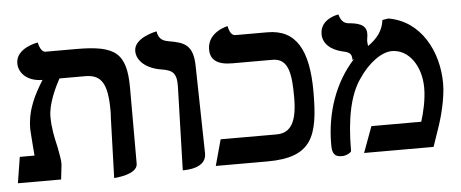

<svg xmlns="http://www.w3.org/2000/svg" viewBox="-44 -667 1870 779"><g transform="rotate(-5 891.5 -278.0)"><path d="M392 13C392 13 488 8 488 -37V-344C488 -488 445 -522 284 -522H159C146 -522 136 -538 131 -562C131 -562 41 -548 41 -485C41 -443 78 -409 137 -409C103 -354 70 -294 70 -214C70 -207 73 -173 75 -143C76 -130 77 -116 78 -106H18L1 0H177C179 -19 182 -42 184 -61C185 -77 179 -105 174 -133C174 -134 173 -136 173 -137C165 -171 156 -212 156 -257C156 -309 186 -372 206 -409H311C376 -409 401 -372 401 -262C401 -254 401 -245 400 -236Z M672 6C688 6 769 6 768 -55C766 -171 763 -289 761 -406C761 -500 722 -510 659 -521C644 -524 620 -529 615 -565C615 -565 522 -548 522 -493C522 -451 563 -418 623 -409C663 -402 683 -393 682 -336Z M1148 -249C1148 -155 1125 -106 1064 -106H836L807 0H1017C1200 0 1228 -84 1228 -266C1228 -435 1180 -522 1063 -522H932C919 -522 909 -535 904 -561C904 -561 821 -545 821 -473C821 -430 850 -409 910 -409H1074C1141 -409 1148 -340 1148 -249Z M1532 -531C1527 -487 1501 -456 1465 -431C1464 -437 1463 -445 1463 -452C1463 -457 1464 -461 1465 -465L1464 -464C1466 -470 1466 -476 1466 -483C1466 -521 1426 -527 1392 -530C1381 -532 1365 -536 1356 -569C1356 -569 1281 -559 1281 -495C1281 -460 1308 -430 1360 -418C1389 -412 1397 -406 1397 -380L1403 -383C1324 -297 1281 -177 1281 -46C1281 -15 1286 5 1320 5C1340 5 1359 -7 1359 -13C1359 -147 1380 -240 1421 -300C1463 -364 1518 -402 1559 -402C1628 -402 1677 -331 1677 -242C1677 -194 1664 -140 1653 -106H1450L1411 0H1694C1703 -27 1714 -58 1723 -85C1732 -111 1755 -191 1755 -253C1755 -383 1688 -513 1556 -535Z"/></g></svg>

Font: Libertinus Serif
Style: Bold
Weight: 700
Designer: Philipp H. Poll, Khaled Hosny
Foundry: Caleb Maclennan
Version: Version 7.050;RELEASE